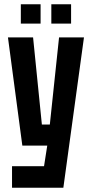

<svg xmlns="http://www.w3.org/2000/svg" viewBox="-20 -874 428 894"><path d="M36 0V-100H185L200 -196H84L17 -700H134L175 -294H212L255 -700H371L275 0ZM77 -764V-854H169V-764ZM219 -764V-854H311V-764Z"/></svg>

Font: Tektur Condensed Medium
Style: Regular
Weight: 500
Width: 3
Designer: Adam Jagosz
Foundry: Adam Jagosz
Version: Version 1.005;gftools[0.9.30]